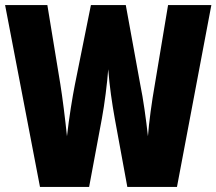

<svg xmlns="http://www.w3.org/2000/svg" viewBox="-20 -734 850 754"><path d="M810 -714H640L588 -402C576 -334 565 -254 561 -199C554 -263 542 -349 531 -401L474 -714H337L274 -401C265 -356 251 -271 243 -199C236 -267 225 -354 217 -403L166 -714H0L137 0H330L380 -268C391 -327 401 -408 405 -462C410 -396 420 -328 431 -267L480 0H675Z"/></svg>

Font: Noto Sans Devanagari ExtraCondensed Black
Style: Regular
Weight: 900
Width: 2
Designer: Jelle Bosma - Monotype Design Team
Foundry: Monotype Imaging Inc.
Version: Version 2.004